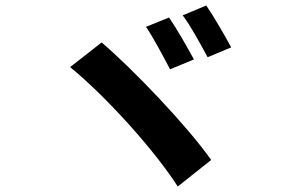

<svg xmlns="http://www.w3.org/2000/svg" viewBox="-20 -755 1040 701"><path d="M597 -691 513 -657C540 -618 578 -545 601 -502L688 -538C667 -577 624 -653 597 -691ZM733 -735 647 -699C676 -661 715 -589 738 -546L824 -582C804 -620 760 -696 733 -735ZM351 -600 236 -510C367 -403 544 -207 629 -74L751 -171C664 -295 464 -504 351 -600Z"/></svg>

Font: Noto Sans CJK SC
Style: Bold
Weight: 700
Designer: Ryoko NISHIZUKA 西塚涼子 (kana, bopomofo & ideographs); Paul D. Hunt (Latin, Greek & Cyrillic); Sandoll Communications 산돌커뮤니
Foundry: Adobe
Version: Version 2.004;hotconv 1.0.118;makeotfexe 2.5.65603